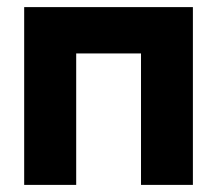

<svg xmlns="http://www.w3.org/2000/svg" viewBox="-20 -520 609 540"><path d="M48 -500V0H194.3V-369.7H376.6V0H522.5V-500Z"/></svg>

Font: Overused Grotesk Light
Style: Regular
Weight: 300
Designer: RandomMaerks
Version: Version 0.005